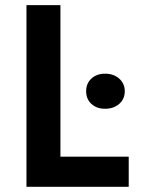

<svg xmlns="http://www.w3.org/2000/svg" viewBox="-20 -720 563 740"><path d="M82 0V-700.2H212.9V-116.2H476.1V0ZM384.8 -300.8Q352.5 -300.8 332.3 -319.6Q312 -338.4 312 -368.2Q312 -398.4 332.3 -417.2Q352.5 -436 384.8 -436Q418 -436 439.5 -417Q460.9 -397.9 460.9 -368.2Q460.9 -338.4 439.5 -319.6Q418 -300.8 384.8 -300.8Z"/></svg>

Font: Fixel Text SemiBold
Style: Regular
Weight: 600
Width: 4
Designer: AlfaBravo + MacPaw
Foundry: Kyrylo Tkachov, Marchela Mozhyna, Serhii Makarenko, Maria Weinstein, Zakhar Kryvoshyya
Version: Version 1.211